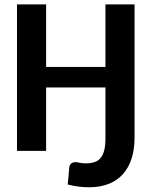

<svg xmlns="http://www.w3.org/2000/svg" viewBox="-20 -668 671 850"><path d="M575.7 -58.1Q575.7 -7.8 563 32.7Q550.3 73.2 525.1 101.8Q500 130.4 461.9 145.8Q423.8 161.1 373 161.1Q328.1 161.1 279.8 148.9Q281.7 130.4 283.4 111.1Q285.2 91.8 286.6 72.8Q288.1 62.5 294.9 56.2Q301.8 49.8 314.5 49.8Q321.3 49.8 332.5 52.5Q343.8 55.2 359.4 55.2Q381.3 55.2 397.9 49.8Q414.6 44.4 425.3 31.5Q436 18.6 441.4 -2.4Q446.8 -23.4 446.8 -55.2V-280.8H184.1V0H55.2V-648.4H184.1V-371.6H446.8V-648.4H575.7Z"/></svg>

Font: Carlito
Style: Bold
Weight: 700
Designer: Lukasz Dziedzic
Foundry: tyPoland Lukasz Dziedzic
Version: Version 1.104